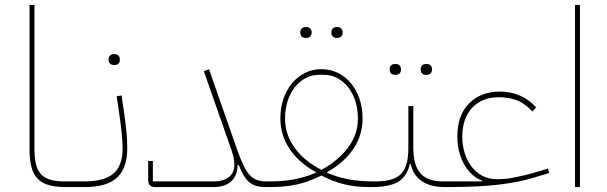

<svg xmlns="http://www.w3.org/2000/svg" viewBox="-20 -760 2466 780"><path d="M249 0Q207 0 178.5 -8Q150 -16 132.5 -34.5Q115 -53 107.5 -82.5Q100 -112 100 -156V-740H120V-156Q120 -119 126 -93.5Q132 -68 146.5 -52.5Q161 -37 184 -30Q207 -23 240 -23H300V-10L290 0Z M290 -13 300 -23H324Q404 -23 441 -55Q478 -87 478 -156Q478 -179 475 -212.5Q472 -246 465 -293L454 -369L474 -372L485 -296Q491 -254 494 -220.5Q497 -187 497 -158Q497 -77 455.5 -38.5Q414 0 324 0H290ZM442 -496Q433 -496 427 -501.5Q421 -507 421 -518Q421 -529 427 -534.5Q433 -540 442 -540H446Q455 -540 461 -534.5Q467 -529 467 -518Q467 -507 461 -501.5Q455 -496 446 -496Z M611 0Q582 0 582 -29V-106H601V-23H847Q887 -23 909.5 -40.5Q932 -58 932 -89Q932 -105 929.5 -118Q927 -131 918 -157L808 -471L829 -479L942 -156Q956 -116 968 -90.5Q980 -65 993.5 -50Q1007 -35 1023.5 -29Q1040 -23 1063 -23H1073V-10L1063 0Q1040 0 1024 -4Q1008 -8 995 -18Q982 -28 971.5 -45Q961 -62 950 -89H945Q945 -47 919.5 -23.5Q894 0 847 0Z M1063 -13 1073 -23Q1102 -23 1126 -25Q1150 -27 1172.5 -31Q1195 -35 1217 -41.5Q1239 -48 1263 -58V-61Q1194 -99 1156.5 -155Q1119 -211 1119 -279Q1119 -322 1131.5 -358.5Q1144 -395 1166.5 -422Q1189 -449 1219.5 -464Q1250 -479 1286 -479Q1322 -479 1352.5 -464Q1383 -449 1405.5 -422Q1428 -395 1440.5 -358.5Q1453 -322 1453 -279Q1453 -211 1415.5 -155Q1378 -99 1309 -61V-58Q1351 -40 1396.5 -31.5Q1442 -23 1499 -23V-10L1489 0H1480Q1424 0 1377.5 -11.5Q1331 -23 1286 -47Q1259 -34 1235 -25Q1211 -16 1185.5 -10.5Q1160 -5 1133 -2.5Q1106 0 1073 0H1063ZM1286 -70Q1354 -107 1394 -160.5Q1434 -214 1434 -279Q1434 -317 1423.5 -349.5Q1413 -382 1394.5 -405.5Q1376 -429 1351 -442.5Q1326 -456 1296 -456H1276Q1246 -456 1221 -442.5Q1196 -429 1177.5 -405.5Q1159 -382 1148.5 -349.5Q1138 -317 1138 -279Q1138 -213 1177.5 -159Q1217 -105 1286 -70ZM1347 -606Q1338 -606 1332 -611.5Q1326 -617 1326 -628Q1326 -639 1332 -644.5Q1338 -650 1347 -650H1351Q1360 -650 1366 -644.5Q1372 -639 1372 -628Q1372 -617 1366 -611.5Q1360 -606 1351 -606ZM1221 -606Q1212 -606 1206 -611.5Q1200 -617 1200 -628Q1200 -639 1206 -644.5Q1212 -650 1221 -650H1225Q1234 -650 1240 -644.5Q1246 -639 1246 -628Q1246 -617 1240 -611.5Q1234 -606 1225 -606Z M1489 -13 1499 -23H1503Q1541 -23 1567 -30Q1593 -37 1609 -53.5Q1625 -70 1632 -96Q1639 -122 1639 -161V-329H1659V-161Q1659 -89 1688 -56Q1717 -23 1779 -23H1799V-10L1789 0Q1670 0 1648 -94H1645Q1633 -42 1597 -21Q1561 0 1489 0ZM1710 -456Q1701 -456 1695 -461.5Q1689 -467 1689 -478Q1689 -489 1695 -494.5Q1701 -500 1710 -500H1714Q1723 -500 1729 -494.5Q1735 -489 1735 -478Q1735 -467 1729 -461.5Q1723 -456 1714 -456ZM1584 -456Q1575 -456 1569 -461.5Q1563 -467 1563 -478Q1563 -489 1569 -494.5Q1575 -500 1584 -500H1588Q1597 -500 1603 -494.5Q1609 -489 1609 -478Q1609 -467 1603 -461.5Q1597 -456 1588 -456Z M1789 -13 1799 -23H1939V-26Q1919 -33 1901 -48.5Q1883 -64 1869 -86.5Q1855 -109 1846.5 -139Q1838 -169 1838 -206Q1838 -292 1885.5 -340Q1933 -388 2011 -388Q2099 -388 2158 -324L2143 -307Q2110 -342 2077 -353.5Q2044 -365 2007 -365Q1938 -365 1898 -322Q1858 -279 1858 -204Q1858 -172 1867 -141Q1876 -110 1893.5 -86Q1911 -62 1937.5 -47Q1964 -32 2000 -32Q2034 -32 2072 -39.5Q2110 -47 2145 -57L2206 -75L2211 -57L2151 -39Q2122 -30 2088 -23Q2054 -16 2011 -10.5Q1968 -5 1913.5 -2.5Q1859 0 1789 0Z M2316 -740H2336V0H2316Z"/></svg>

Font: IBM Plex Sans Arabic Thin
Style: Regular
Weight: 100
Designer: Mike Abbink, Paul van der Laan, Pieter van Rosmalen, Wael Morcos, Khajak Apelian
Foundry: Bold Monday
Version: Version 1.101